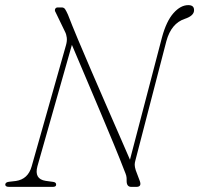

<svg xmlns="http://www.w3.org/2000/svg" viewBox="-24 -729 777 749"><path d="M122 -80.5Q108.5 -30.5 154 -23.5L183 -19.5Q195.5 -18 195 -8.5Q195 0 182 0H11.5Q-3.5 0 -3.5 -9Q-3 -18.5 12 -20L38 -23Q85.5 -30 99.5 -80L233.5 -553Q238 -569 236.5 -582Q235 -595 229.5 -605.5L193 -681Q188.5 -688 191.2 -694Q194 -700 201.5 -700H216.5Q225.5 -700 230 -693.2Q234.5 -686.5 241 -672Q256 -633 279.5 -576.8Q303 -520.5 331 -455.8Q359 -391 387.2 -326Q415.5 -261 440.5 -203.8Q465.5 -146.5 483 -106L608 -583.5Q625 -646.5 652.8 -677.8Q680.5 -709 710.5 -709Q733.5 -709 733 -689Q733 -667.5 697 -655.5Q644 -638 625 -568.5L504 -102.5Q501.5 -94 501.5 -86Q501.5 -78 505.5 -65L521.5 -22.5Q529.5 0 508 0H488Q469.5 0 470 -24.5Q470.5 -36 468.5 -43.5Q466.5 -51 461 -64Q445.5 -104.5 420.8 -164.5Q396 -224.5 367 -293.2Q338 -362 309.2 -429.8Q280.5 -497.5 256.5 -554Z"/></svg>

Font: Fraunces 72pt Soft Thin
Style: Italic
Weight: 100
Italic angle: -16°
Version: Version 1.000;[0bf87f6ff]